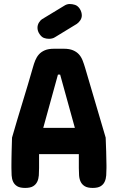

<svg xmlns="http://www.w3.org/2000/svg" viewBox="-20 -923 579 943"><path d="M192.4 -294.9H347.7L275.4 -556.6H264.6ZM499 -247.1Q500 -213.9 501.5 -179.2Q502.9 -144.5 502.9 -112.3V-97.7Q502.9 -79.1 501.7 -61.8Q500.5 -44.4 494.1 -30.5Q487.8 -16.6 474.1 -8.3Q460.4 0 435.5 0Q410.2 0 396.5 -8.3Q382.8 -16.6 376.2 -30.3Q369.6 -43.9 368.4 -61.5Q367.2 -79.1 367.2 -97.7V-166H171.9V-97.7Q171.9 -79.1 170.7 -61.5Q169.4 -43.9 162.8 -30.3Q156.2 -16.6 142.6 -8.3Q128.9 0 103.5 0Q78.1 0 64.5 -8.3Q50.8 -16.6 44.4 -30.5Q38.1 -44.4 37.1 -61.8Q36.1 -79.1 36.1 -97.7V-112.3Q36.1 -127.4 36.4 -144.5Q36.6 -161.6 37.1 -179.2Q37.6 -196.8 38.1 -214.1Q38.6 -231.4 39.1 -247.1Q63.5 -332 90.3 -419.2Q117.2 -506.3 141.6 -591.8Q146.5 -609.9 153.3 -626.7Q160.2 -643.6 171.4 -656Q182.6 -668.5 200.2 -676Q217.8 -683.6 245.1 -683.6H293.9Q320.8 -683.6 338.6 -676Q356.4 -668.5 367.7 -656Q378.9 -643.6 385.5 -626.7Q392.1 -609.9 397.5 -591.8ZM294.9 -894.5Q308.1 -903.3 322.3 -903.3Q335 -903.3 348.1 -899.2Q361.3 -895 371.1 -880.9Q377 -872.1 379.4 -863.3Q381.8 -854.5 381.8 -847.7Q381.8 -834.5 374.5 -823.5Q367.2 -812.5 357.4 -805.7L250 -740.2Q243.2 -735.8 235.6 -734.1Q228 -732.4 220.7 -732.4Q207.5 -732.4 196 -736.6Q184.6 -740.7 174.8 -754.9Q168.9 -763.2 166.5 -771.2Q164.1 -779.3 164.1 -786.1Q164.1 -800.8 171.4 -812.3Q178.7 -823.7 185.5 -828.1Z"/></svg>

Font: Concert One
Style: Regular
Weight: 400
Version: Version 1.003